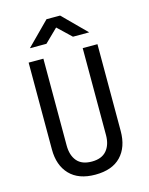

<svg xmlns="http://www.w3.org/2000/svg" viewBox="-139 -1036 877 1132"><g transform="rotate(-15 300.0 -470.0)"><path d="M300 10Q198 10 144 -46.5Q90 -103 90 -200V-730H180V-200Q180 -140 209.5 -105Q239 -70 300 -70Q360 -70 390 -105Q420 -140 420 -200V-730H510V-200Q510 -102 456.5 -46Q403 10 300 10ZM119 -810 258 -950H341L481 -810H382L300 -888L220 -810Z"/></g></svg>

Font: Tiny
Style: Regular
Weight: 400
Designer: Philipp Nurullin, Konstantin Bulenkov
Foundry: JetBrains
Version: Version 2.251; ttfautohint (v1.8.4.7-5d5b)